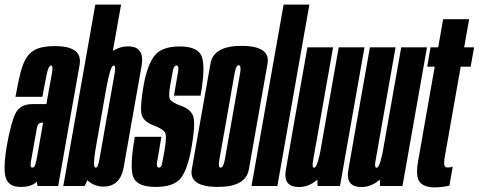

<svg xmlns="http://www.w3.org/2000/svg" viewBox="-40 -805 2072 831"><path d="M122.5 0 119 -19Q98.5 4 49 4Q-3 4 -15.2 -36Q-27.5 -76 -9.5 -179.5Q7.5 -274.5 27.2 -314.5Q47 -354.5 101 -354.5H161L164.5 -376Q179 -456.5 185 -489Q190 -517.5 183 -521Q182 -521.5 181 -521.5Q171.5 -521.5 164.2 -491.8Q157 -462 143.5 -386H27Q38 -448.5 48.8 -490.8Q59.5 -533 76.5 -558.2Q93.5 -583.5 122.2 -594.5Q151 -605.5 198 -605.5Q277 -605.5 298.5 -570.5Q309.5 -552 304.5 -523.5Q290 -441.5 266.5 -309.5L212 0ZM121.5 -131.5 146.5 -274H141.5Q123.5 -274 119.8 -250.8Q116 -227.5 107 -180.5Q99 -134 94 -106.5Q90 -83.5 96.5 -80Q98 -79.5 99.5 -79.5Q108 -79.5 112.5 -92Q117 -104.5 121.5 -132Z M234 0 372.5 -785H484L448.5 -585Q481 -604.5 514 -604.5Q546.5 -604.5 561.5 -588Q581 -567.5 573 -521Q558 -437 534 -301Q510.5 -165.5 495.5 -81.5Q480.5 2.5 407.5 2.5Q367.5 2.5 338 -25L326.5 0ZM420 -423 373 -156.5Q367.5 -123 367 -104Q366 -82 372.5 -79.5Q373.5 -79.5 374.5 -79.5Q384 -79.5 390.2 -114.5Q396.5 -149.5 423 -301Q449.5 -450.5 456 -486Q461.5 -518 454 -521Q453.5 -521.5 452.5 -521.5Q444 -521.5 436.5 -496Q429 -470.5 420 -423Z M633.5 4Q554.5 4 537.2 -37.5Q520 -79 543.5 -213H658.5Q643 -123 639.5 -101Q637.5 -84 643.5 -80.5Q645 -79.5 647.5 -79.5Q658 -79.5 661.5 -96.8Q665 -114 672 -153.5Q683.5 -218.5 673.5 -232.8Q663.5 -247 628 -261Q577 -279.5 571.8 -314.2Q566.5 -349 582 -437.5Q597 -521.5 628 -562.8Q659 -604 738 -604Q817 -604 833.5 -559.5Q850 -515 828 -391H713Q727 -471.5 731 -496.5Q734 -516.5 727.5 -520.5Q726 -521.5 724 -521.5Q713 -521.5 708.5 -500Q704 -478.5 697.5 -441Q687 -385.5 697.2 -373Q707.5 -360.5 742 -347.5Q791.5 -330.5 798.2 -294Q805 -257.5 789 -167Q772 -71 742 -33.5Q712 4 633.5 4Z M903.5 4Q815 4 795 -33Q786 -49 790 -72Q803.5 -148 830.5 -300.5Q857.5 -453.5 871 -530Q884.5 -606.5 1005 -606.5Q1093 -606.5 1113.5 -569Q1122 -553 1118 -530Q1104.5 -453.5 1077.5 -300.5Q1050.5 -148 1037.2 -72Q1024 4 903.5 4ZM915 -79.5Q927 -79.5 933.2 -114.8Q939.5 -150 966 -300.5Q992.5 -451 999 -487Q1004.5 -518 996 -522Q995 -523 993.5 -523Q981.5 -523 975.2 -487Q969 -451 942.5 -300.5Q916 -150 909.5 -114.5Q904 -84 912 -80Q913.5 -79.5 915 -79.5Z M1048.5 0 1187.5 -785H1299L1160.5 0Z M1334.5 0 1333.5 -27.5Q1297 4.5 1253.5 4.5Q1221.5 4.5 1207 -11.5Q1190 -30 1197.5 -71Q1210.5 -147 1227.5 -243.5L1290.5 -600H1401.5L1338.5 -243Q1320.5 -141 1315 -110Q1310 -83 1317 -79.5Q1318 -79 1319 -79Q1327.5 -79 1335.5 -104.5Q1340.5 -122 1346 -147.5L1426 -600H1537.5L1431.5 0Z M1605 0 1604 -27.5Q1567.5 4.5 1524 4.5Q1492 4.5 1477.5 -11.5Q1460.5 -30 1468 -71Q1481 -147 1498 -243.5L1561 -600H1672L1609 -243Q1591 -141 1585.5 -110Q1580.5 -83 1587.5 -79.5Q1588.5 -79 1589.5 -79Q1598 -79 1606 -104.5Q1611 -122 1616.5 -147.5L1696.5 -600H1808L1702 0Z M1839.5 6Q1796.5 6 1777 -16.8Q1757.5 -39.5 1770 -110L1841.5 -516.5H1809L1823.5 -600H1856.5L1878 -722H1990.5L1969 -600H2012L1997 -516.5H1954L1886 -131.5Q1880 -97.5 1883.5 -88.8Q1887 -80 1897.5 -80Q1911 -80 1919.5 -84L1905 -1.5Q1872.5 6 1839.5 6Z"/></svg>

Font: Anybody UltraCondensed SemiBold
Style: Italic
Weight: 600
Width: 1
Italic angle: -10°
Designer: Tyler Finck
Foundry: Etcetera Type Company
Version: Version 1.010; ttfautohint (v1.8.3) -l 8 -r 50 -G 200 -x 14 